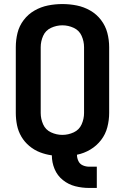

<svg xmlns="http://www.w3.org/2000/svg" viewBox="-20 -763 616 948"><path d="M420 165H458V60H420Q404 60 389 53.5Q374 47 367 32Q360 17 360 1Q395 -6 426 -24.5Q457 -43 479 -71.5Q501 -100 510 -135Q519 -170 519 -205V-530Q519 -566 510 -600.5Q501 -635 479 -664Q457 -693 425.5 -711Q394 -729 359 -736Q324 -743 288 -743Q252 -743 217 -736Q182 -729 150.5 -711Q119 -693 97 -664Q75 -635 66.5 -600.5Q58 -566 58 -530V-205Q58 -175 64 -145Q70 -115 85.5 -88.5Q101 -62 125 -42Q149 -22 177.5 -11Q206 0 236 4Q236 39 249.5 71.5Q263 104 290.5 126Q318 148 351.5 156.5Q385 165 420 165ZM288 -97Q259 -97 232 -109.5Q205 -122 193 -149Q181 -176 181 -205V-530Q181 -559 193 -586Q205 -613 232 -625.5Q259 -638 288 -638Q317 -638 344 -625.5Q371 -613 383 -586Q395 -559 395 -530V-205Q395 -176 383 -149Q371 -122 344 -109.5Q317 -97 288 -97Z"/></svg>

Font: Iosevka Sparkle
Style: Bold
Weight: 700
Designer: Belleve Invis
Foundry: Belleve Invis
Version: Version 4.5.0; ttfautohint (v1.8.3)